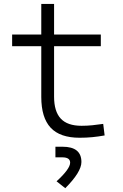

<svg xmlns="http://www.w3.org/2000/svg" viewBox="-20 -694 626 981"><path d="M386.7 9.8Q286.6 9.8 238.8 -41.5Q190.9 -92.8 190.9 -198.7V-458H42V-517.6H190.9V-673.8H256.3V-517.6H495.1V-458H256.3V-200.2Q256.3 -124.5 290.5 -87.9Q324.7 -51.3 396.5 -51.3Q424.8 -51.3 451.4 -54Q478 -56.6 507.3 -61L514.6 -2Q481.9 3.9 451.7 6.8Q421.4 9.8 386.7 9.8ZM313.5 267.6 269 232.4Q338.4 168.9 338.4 137.2Q338.4 109.9 298.3 109.9H263.2V55.7H299.8Q396 55.7 396 133.8Q396 184.6 313.5 267.6Z"/></svg>

Font: CaskaydiaCove NFP Light
Style: Regular
Weight: 300
Designer: Aaron Bell
Foundry: Saja Typeworks
Version: Version 2111.001; VTT 6.35;Nerd Fonts 3.1.1